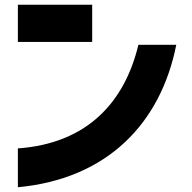

<svg xmlns="http://www.w3.org/2000/svg" viewBox="-20 -721 804 806"><path d="M55 -545H367V-701H55ZM55 65C432 30 655 -205 720 -533H561C504 -295 349 -119 55 -98Z"/></svg>

Font: コーポレート・ロゴ ver3 Bold
Style: Regular
Weight: 700
Designer: [KANA_main] LOGOTYPE.JP [Source Han Sans] Ryoko NISHIZUKA 西塚涼子 (kana, bopomofo & ideographs); Paul D. Hunt (Latin, Greek
Version: Version 12.001;FEAKit 1.0